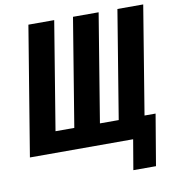

<svg xmlns="http://www.w3.org/2000/svg" viewBox="-96 -821 992 1077"><g transform="rotate(-10 400.0 -282.0)"><path d="M705 171H576L605 0H17L138 -735H285L184 -120H291L392 -735H538L437 -120H544L645 -735H792L691 -120H754Z"/></g></svg>

Font: Iosevka Aile Heavy Oblique
Style: Regular
Weight: 900
Italic angle: -9°
Designer: Belleve Invis
Foundry: Belleve Invis
Version: Version 31.1.0; ttfautohint (v1.8.4)